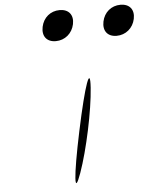

<svg xmlns="http://www.w3.org/2000/svg" viewBox="-64 -1164 877 1110"><g transform="rotate(-5 374.5 -609.5)"><path d="M377 -406C321 -141 314 -31 361 -163C408 -295 455 -517 464 -649C473 -781 433 -671 377 -406ZM571 -1024C560 -971 587 -935 640 -935C693 -935 736 -971 747 -1024C758 -1077 730 -1112 677 -1112C624 -1112 582 -1077 571 -1024ZM218 -1024C207 -971 234 -935 287 -935C340 -935 383 -971 394 -1024C405 -1077 377 -1112 324 -1112C271 -1112 229 -1077 218 -1024Z"/></g></svg>

Font: Venom Sans
Style: Obl
Weight: 400
Version: Version 1.001